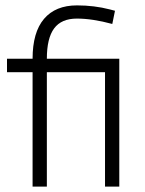

<svg xmlns="http://www.w3.org/2000/svg" viewBox="-20 -693 540 713"><path d="M397 -604Q323 -624 265.5 -624Q208 -624 181 -587.5Q154 -551 154 -475H423V0H370V-425H154V0H101V-425H6V-475H101Q101 -573 143.5 -623Q186 -673 266 -673Q330 -673 388 -658L407 -653Z"/></svg>

Font: Lekton
Style: Regular
Weight: 400
Designer: Paolo Mazzetti, Luciano Perondi, Raffaele Flato, Elena Papassissa, Emilio Macchia, Michela Povoleri, Tobias Seemiller, R
Version: Version 34.000